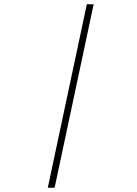

<svg xmlns="http://www.w3.org/2000/svg" viewBox="-20 -770 640 900"><path d="M204 110 387 -750H419L236 110Z"/></svg>

Font: Geist Mono Thin
Style: Italic
Weight: 100
Italic angle: -12°
Monospace: yes
Designer: Basement.studio, Andrés Briganti, Mateo Zaragoza
Foundry: Basement.studio, Vercel, Andrés Briganti, Guido Ferreyra, Mateo Zaragoza
Version: Version 1.500; ttfautohint (v1.8.4.7-5d5b)